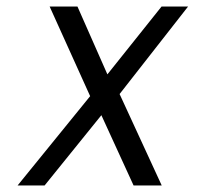

<svg xmlns="http://www.w3.org/2000/svg" viewBox="-20 -570 640 590"><path d="M257 -274.5 132.5 -550H218L310 -341.5L476.5 -550H558L347.5 -281L477 0H390.5L291.5 -216L117 0H34Z"/></svg>

Font: JuliaMono Light
Style: Italic
Weight: 300
Italic angle: -9°
Monospace: yes
Designer: cormullion
Foundry: corm
Version: Version 0.054; ttfautohint (v1.8.4)